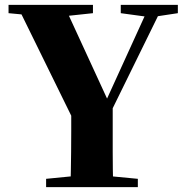

<svg xmlns="http://www.w3.org/2000/svg" viewBox="-20 -767 749 787"><path d="M169 0V-34L332 -50H378L545 -34V0ZM269 0Q270 -39 270.5 -72.5Q271 -106 271.5 -143.5Q272 -181 272 -229.5Q272 -278 272 -347H442Q442 -279 442 -230.5Q442 -182 442 -144.5Q442 -107 442.5 -73Q443 -39 444 0ZM293 -250 49 -747H242L434 -330H404L412 -348L594 -747H650L406 -250ZM15 -713V-747H361V-713L221 -698H174ZM475 -713V-747H709V-713L610 -698H585Z"/></svg>

Font: Noto Serif KR ExtraLight Black
Style: Regular
Weight: 900
Version: Version 2.003-H1;hotconv 1.1.1;makeotfexe 2.6.0